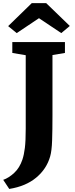

<svg xmlns="http://www.w3.org/2000/svg" viewBox="-42 -1011 478 1224"><path d="M-21.5 135.5Q13.5 123.5 48.2 91.5Q83 59.5 101 6Q111 -24 116.5 -68Q122 -112 122 -191V-659L36.5 -673.5V-743H372V-673.5L292.5 -660V-275Q292.5 -180.5 290.2 -115Q288 -49.5 278 -14.5Q255.5 65.5 189.2 121Q123 176.5 17 193.5ZM160.5 -991H252.5L403 -845.5L348.5 -800L206.5 -895L64.5 -800L10 -844.5Z"/></svg>

Font: Merriweather Black
Style: Regular
Weight: 900
Designer: Eben Sorkin
Foundry: Eben Sorkin
Version: Version 2.200;gftools[0.9.31]